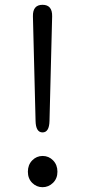

<svg xmlns="http://www.w3.org/2000/svg" viewBox="-20 -766 354 799"><path d="M157 13Q132 13 114 -5Q96 -23 96 -51.5Q96 -80 114 -98.5Q132 -117 157.5 -117Q183 -117 201 -98.5Q219 -80 219 -51.5Q219 -23 200.5 -5Q182 13 157 13ZM157 -215Q129 -215 128 -263L117 -698Q116 -746 157 -746Q198 -746 197 -698L186 -263Q185 -215 157 -215Z"/></svg>

Font: Resource Han Rounded KR Normal
Style: Regular
Weight: 350
Designer: Cyano Hao (round all glyphs); Ryoko NISHIZUKA 西塚涼子 (kana, bopomofo & ideographs); Paul D. Hunt (Latin, Greek & Cyrillic)
Foundry: Cyano Hao
Version: 0.990